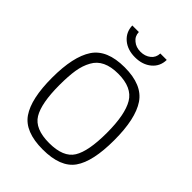

<svg xmlns="http://www.w3.org/2000/svg" viewBox="-260 -1046 1182 1182"><g transform="rotate(45 331.0 -455.0)"><path d="M124 -344Q124 -185 166 -115.5Q208 -46 331.5 -46Q455 -46 497 -114Q539 -182 539 -341.5Q539 -501 495 -575Q451 -649 331 -649Q207 -649 164 -569Q141 -528 132.5 -475Q124 -422 124 -344ZM603 -342Q603 -156 544.5 -73Q486 10 331.5 10Q177 10 118.5 -75Q60 -160 60 -343.5Q60 -527 119 -616Q178 -705 331 -705Q484 -705 543.5 -616.5Q603 -528 603 -342ZM267 -863Q293 -841 332 -841Q371 -841 398 -862.5Q425 -884 426 -920H482Q481 -863 439 -828Q397 -793 332 -793Q267 -793 225.5 -828Q184 -863 182 -920H239Q240 -884 267 -863Z"/></g></svg>

Font: Titillium Web[RUS by Daymarius]
Style: Regular
Weight: 300
Designer: Cyrillization by Daymarius
Foundry: Cyrillization by Daymarius
Version: Version 1.002 September 12, 2018